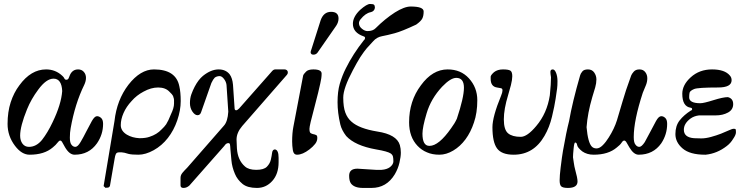

<svg xmlns="http://www.w3.org/2000/svg" viewBox="-20 -757 3723 954"><path d="M188.5 -61.5Q216.8 -97.7 241.2 -149.4Q284.2 -238.3 289.1 -304.7Q286.1 -366.2 246.1 -366.2Q210 -366.2 169.9 -311.5Q134.8 -264.6 114.3 -213.9Q80.1 -129.9 80.1 -83Q80.1 -58.6 91.8 -43Q103.5 -27.3 124 -27.3Q160.2 -27.3 188.5 -61.5ZM398.4 -335Q352.5 -241.2 331.1 -120.1Q327.1 -98.6 327.1 -73.2Q327.1 -47.9 335 -38.1Q342.8 -27.3 354.5 -27.3Q366.2 -27.3 380.4 -51.3Q394.5 -75.2 408.7 -103.5Q422.9 -131.8 436.5 -155.8Q450.2 -179.7 461.9 -179.7Q472.7 -179.7 482.4 -170.9Q492.2 -162.1 492.2 -141.6Q492.2 -88.9 461.9 -44.9Q421.9 11.7 350.6 11.7Q325.2 11.7 303.7 -24.4Q295.9 -37.1 290.5 -47.9Q285.2 -58.6 279.3 -58.6Q273.4 -58.6 265.6 -47.9Q257.8 -37.1 242.2 -24.4Q200.2 11.7 127 11.7Q87.9 11.7 54.7 -32.2Q17.6 -81.1 17.6 -141.1Q17.6 -201.2 33.2 -249Q48.8 -296.9 76.2 -333Q133.8 -412.1 209 -412.1Q255.9 -412.1 290 -379.9Q296.9 -374 299.8 -367.2Q302.7 -360.4 310.5 -360.8Q318.4 -361.3 321.3 -369.1Q324.2 -377 328.1 -385.7Q340.8 -412.1 368.2 -412.1Q385.7 -412.1 396.5 -399.9Q407.2 -387.7 407.2 -370.1Q407.2 -353.5 398.4 -335Z M783.2 -114.3Q796.9 -127 805.7 -139.6Q816.4 -156.2 829.1 -188.5Q844.7 -220.7 844.7 -242.2Q844.7 -249 844.7 -249Q844.7 -251 844.7 -253.9Q845.7 -265.6 839.8 -280.3Q836.9 -287.1 821.3 -301.8Q801.8 -322.3 765.6 -322.3Q730.5 -322.3 693.4 -301.8Q658.2 -283.2 633.8 -254.9Q607.4 -226.6 593.8 -195.3Q580.1 -164.1 580.1 -135.3Q580.1 -106.4 610.4 -87.9Q636.7 -72.3 672.9 -70.3Q704.1 -70.3 722.7 -77.1Q741.2 -83 756.3 -92.3Q771.5 -101.6 783.2 -114.3ZM548.8 -155.3Q560.5 -260.7 618.2 -335.9Q677.7 -412.1 745.1 -412.1Q854.5 -412.1 871.1 -328.1Q877.9 -298.8 877.9 -254.9Q877.9 -209 860.8 -159.2Q843.8 -109.4 814 -71.3Q784.2 -33.2 743.7 -10.7Q703.1 11.7 668 11.7Q634.8 11.7 619.1 7.8Q608.4 4.9 598.6 2Q585 -1 571.3 0Q559.6 0 555.7 8.3Q551.8 16.6 549.8 30.3L526.4 166Q524.4 171.9 520.5 173.8Q516.6 175.8 506.8 175.8Q505.9 176.8 504.9 176.8Q495.1 168.9 495.1 168V166Z M1345.7 -14.6Q1364.3 -12.7 1364.3 27.3V48.8Q1364.3 107.4 1333 142.1Q1301.8 176.8 1256.8 176.8Q1210 176.8 1185.5 157.2Q1159.2 135.7 1147.5 107.4Q1132.8 73.2 1129.9 40Q1127 4.9 1125 -13.7Q1124 -33.2 1122.6 -39.6Q1121.1 -45.9 1114.3 -45.9Q1103.5 -45.9 1094.7 -32.2L920.9 165Q907.2 176.8 892.1 176.8Q877 176.8 877 164.1V127Q877 113.3 886.2 102.1Q895.5 90.8 910.2 76.2L1092.8 -132.8Q1111.3 -153.3 1114.3 -202.1L1105.5 -335Q1103.5 -351.6 1092.3 -365.7Q1081.1 -379.9 1069.3 -378.9Q1055.7 -377.9 1046.9 -371.1Q1039.1 -363.3 1030.3 -344.7L979.5 -200.2Q974.6 -184.6 961.4 -184.6Q948.2 -184.6 936 -202.6Q923.8 -220.7 923.8 -244.6Q923.8 -268.6 930.7 -288.1Q938.5 -309.6 947.3 -326.2Q965.8 -361.3 988.3 -379.9Q1028.3 -412.1 1066.4 -412.1Q1101.6 -412.1 1121.1 -387.7Q1134.8 -369.1 1137.7 -335.9L1145.5 -220.7Q1145.5 -209 1153.3 -209Q1159.2 -209 1168 -217.8L1315.4 -384.8Q1325.2 -396.5 1332.5 -404.3Q1339.8 -412.1 1347.7 -412.1H1394.5Q1400.4 -412.1 1405.3 -408.2Q1410.2 -404.3 1410.2 -397.5Q1410.2 -389.6 1405.3 -384.8L1183.6 -130.9Q1155.3 -97.7 1155.3 -63.5L1157.2 -19.5Q1161.1 39.1 1197.3 70.3Q1215.8 86.9 1253.4 86.9Q1291 86.9 1306.2 71.3Q1321.3 55.7 1325.7 36.6Q1330.1 17.6 1332 2Q1334 -13.7 1345.7 -14.6Z M1662.1 -665Q1662.1 -646.5 1650.4 -628.9L1561.5 -501Q1552.7 -485.4 1538.1 -485.4Q1530.3 -485.4 1527.3 -488.3Q1523.4 -492.2 1523.4 -497.1Q1523.4 -502 1527.3 -511.7L1573.2 -656.2Q1587.9 -698.2 1625 -698.2Q1662.1 -698.2 1662.1 -665ZM1571.3 -341.8Q1564.5 -308.6 1542 -222.7Q1517.6 -132.8 1517.6 -117.2Q1517.6 -99.6 1523.4 -95.7Q1529.3 -91.8 1537.1 -90.3Q1544.9 -88.9 1550.8 -85.9Q1556.6 -84 1556.6 -71.3Q1556.6 -55.7 1545.9 -42Q1534.2 -27.3 1517.6 -14.6Q1483.4 11.7 1456.1 11.7Q1438.5 11.7 1435.1 -10.7Q1431.6 -33.2 1431.6 -53.7Q1431.6 -95.7 1437.5 -126L1486.3 -381.8Q1488.3 -388.7 1501 -401.4Q1511.7 -412.1 1537.1 -412.1Q1578.1 -412.1 1578.1 -391.1Q1578.1 -370.1 1571.3 -341.8Z M1755.9 81.1 1847.7 86.9H1876Q1902.3 85 1918 73.2Q1934.6 59.6 1934.6 44.9Q1934.6 30.3 1932.6 21.5Q1930.7 12.7 1921.9 5.9Q1906.2 -4.9 1848.6 -14.6Q1744.1 -33.2 1700.2 -81.1Q1677.7 -110.4 1670.9 -138.7Q1657.2 -197.3 1657.2 -249Q1657.2 -301.8 1668 -339.8Q1680.7 -382.8 1698.2 -417Q1733.4 -488.3 1789.1 -558.6Q1793.9 -561.5 1793.9 -568.4Q1793.9 -574.2 1787.1 -576.2Q1733.4 -594.7 1733.4 -638.7Q1733.4 -673.8 1769.5 -708Q1802.7 -737.3 1818.8 -737.3Q1835 -737.3 1838.9 -732.9Q1842.8 -728.5 1842.8 -717.8Q1839.8 -700.2 1821.3 -696.3Q1795.9 -691.4 1771.5 -661.1Q1762.7 -650.4 1763.7 -639.6Q1764.6 -625 1778.8 -613.8Q1793 -602.5 1805.7 -602.5Q1833 -602.5 1846.7 -617.2Q1892.6 -663.1 1942.4 -695.3Q1989.3 -724.6 2020.5 -724.6Q2085 -724.6 2085 -700.2Q2085 -677.7 2078.1 -664.6Q2071.3 -651.4 2047.9 -634.8Q1977.5 -601.6 1940.9 -591.8Q1904.3 -582 1877.9 -577.1Q1851.6 -572.3 1834 -551.8Q1817.4 -533.2 1802.7 -517.6Q1790 -502.9 1770.5 -473.6Q1753.9 -447.3 1733.4 -408.2Q1685.5 -318.4 1685.5 -272Q1685.5 -225.6 1695.8 -197.8Q1706.1 -169.9 1726.6 -152.3Q1764.6 -118.2 1854.5 -103.5Q1951.2 -88.9 1966.8 -36.1Q1971.7 -18.6 1971.7 1.5Q1971.7 21.5 1964.8 51.3Q1958 81.1 1941.4 109.4Q1900.4 176.8 1826.2 176.8H1783.2Q1740.2 176.8 1723.6 154.3Q1714.8 141.6 1714.8 116.2Q1714.8 81.1 1755.9 81.1Z M2247.1 -370.1Q2218.8 -370.1 2176.8 -326.2Q2121.1 -266.6 2099.6 -193.4Q2079.1 -125 2079.1 -92.8Q2079.1 -32.2 2113.3 -32.2Q2113.3 -32.2 2114.3 -32.2Q2160.2 -32.2 2221.7 -120.1Q2239.3 -143.6 2250 -167Q2285.2 -272.5 2285.2 -321.3Q2285.2 -370.1 2247.1 -370.1ZM2163.1 11.7Q2127.9 11.7 2101.6 0Q2075.2 -10.7 2054.7 -32.2Q2012.7 -76.2 2012.7 -149.4Q2012.7 -254.9 2071.3 -333Q2128.9 -412.1 2204.1 -412.1Q2269.5 -412.1 2309.6 -368.2Q2351.6 -322.3 2351.6 -259.3Q2351.6 -196.3 2335 -148.4Q2319.3 -100.6 2293 -64.9Q2266.6 -29.3 2231.9 -8.8Q2197.3 11.7 2163.1 11.7Z M2714.8 -399.4Q2714.8 -412.1 2726.6 -412.1Q2736.3 -412.1 2743.2 -394.5Q2750 -377 2750 -354Q2750 -331.1 2748 -316.4Q2746.1 -301.8 2740.7 -266.1Q2735.4 -230.5 2722.7 -177.2Q2710 -124 2685.5 -82Q2631.8 11.7 2532.2 11.7Q2472.7 11.7 2449.7 -19.5Q2426.8 -50.8 2426.8 -125Q2426.8 -176.8 2469.7 -281.2Q2476.6 -297.9 2476.6 -306.6Q2477.5 -317.4 2468.8 -318.8Q2460 -320.3 2449.2 -322.3Q2418 -327.1 2418 -365.2Q2418 -366.2 2418 -367.2Q2418 -368.2 2418 -369.1Q2418 -370.1 2418 -370.1Q2418 -371.1 2418 -371.1Q2418 -372.1 2418 -373Q2416 -381.8 2434.6 -398.4Q2452.1 -412.1 2479 -412.1Q2505.9 -412.1 2515.6 -406.2Q2525.4 -400.4 2525.4 -377.9Q2525.4 -361.3 2518.6 -334Q2513.7 -316.4 2504.9 -285.2Q2483.4 -214.8 2483.4 -164.1Q2483.4 -112.3 2504.4 -94.7Q2525.4 -77.1 2567.4 -77.1Q2599.6 -77.1 2644.5 -130.9Q2698.2 -194.3 2711.9 -283.2Q2717.8 -340.8 2717.8 -373Q2714.8 -390.6 2714.8 -399.4Z M2873 -4.9Q2849.6 -23.4 2847.7 -36.1Q2845.7 -48.8 2837.9 -48.8Q2833 -48.8 2830.1 -18.6Q2827.1 11.7 2827.1 24.4Q2827.1 28.3 2831.1 51.8Q2834 72.3 2837.9 85.9Q2849.6 127.9 2849.6 144.5Q2849.6 176.8 2801.8 176.8Q2775.4 176.8 2767.6 168Q2760.7 160.2 2760.7 138.7Q2760.7 116.2 2765.6 76.2Q2772.5 19.5 2777.3 -7.8Q2793.9 -102.5 2807.6 -155.3Q2824.2 -250 2862.3 -381.8Q2864.3 -390.6 2873 -401.4Q2880.9 -412.1 2901.4 -412.1Q2921.9 -412.1 2932.6 -396.5Q2943.4 -380.9 2943.4 -362.3Q2943.4 -343.8 2937.5 -322.8Q2931.6 -301.8 2922.9 -274.4Q2899.4 -194.3 2894.5 -125Q2901.4 -47.9 2920.9 -28.3Q2929.7 -19.5 2944.3 -19.5Q2959 -19.5 2975.1 -35.6Q2991.2 -51.8 3004.9 -74.2Q3032.2 -117.2 3045.4 -159.2Q3058.6 -201.2 3072.8 -251.5Q3086.9 -301.8 3116.2 -381.8Q3119.1 -389.6 3128.9 -400.9Q3138.7 -412.1 3157.2 -412.1Q3175.8 -412.1 3186 -398.9Q3196.3 -385.7 3196.3 -368.2Q3196.3 -350.6 3189.5 -334L3173.8 -295.9Q3128.9 -158.2 3128.9 -76.2Q3128.9 -47.9 3137.7 -38.1Q3145.5 -27.3 3156.7 -27.3Q3168 -27.3 3183.6 -50.8Q3197.3 -75.2 3211.9 -103.5Q3226.6 -131.8 3239.7 -155.8Q3252.9 -179.7 3265.6 -179.7Q3276.4 -179.7 3285.6 -170.9Q3294.9 -162.1 3294.9 -141.6Q3294.9 -88.9 3265.6 -44.9Q3225.6 11.7 3153.3 11.7Q3128.9 11.7 3107.4 -24.4Q3099.6 -37.1 3093.8 -47.9Q3087.9 -58.6 3081.5 -58.6Q3075.2 -58.6 3068.4 -47.9Q3061.5 -37.1 3044.9 -24.4Q3002.9 11.7 2929.7 11.7Q2896.5 11.7 2873 -4.9Z M3596.7 -274.4Q3623 -267.6 3623 -239.7Q3623 -211.9 3597.2 -197.8Q3571.3 -183.6 3535.2 -183.6H3453.1Q3428.7 -180.7 3411.1 -168Q3377.9 -143.6 3377.9 -112.3Q3377.9 -74.2 3428.7 -70.3Q3442.4 -69.3 3464.4 -69.3Q3486.3 -69.3 3513.2 -76.7Q3540 -84 3562.5 -92.8Q3585 -101.6 3601.6 -109.4Q3618.2 -117.2 3626 -117.2Q3633.8 -117.2 3635.3 -114.3Q3636.7 -111.3 3636.7 -99.6Q3636.7 -86.9 3623 -67.4Q3610.4 -45.9 3590.8 -31.2Q3543 5.9 3486.3 11.7Q3485.4 11.7 3483.4 11.7Q3408.2 11.7 3372.1 -19Q3335.9 -49.8 3335.9 -90.8Q3335.9 -131.8 3356.9 -158.7Q3377.9 -185.5 3413.1 -208Q3418.9 -209 3418.9 -214.8Q3418.9 -220.7 3412.1 -221.7Q3370.1 -227.5 3370.1 -291Q3370.1 -335 3412.1 -373Q3455.1 -412.1 3518.1 -412.1Q3581.1 -412.1 3606.4 -381.8Q3615.2 -372.1 3615.2 -358.4Q3615.2 -322.3 3547.9 -322.3Q3447.3 -322.3 3428.7 -314.5Q3408.2 -305.7 3406.2 -295.9Q3404.3 -286.1 3404.3 -273.4Q3404.3 -244.1 3460 -244.1Q3476.6 -244.1 3524.9 -259.3Q3573.2 -274.4 3596.7 -274.4Z"/></svg>

Font: Menaion Unicode
Style: Regular
Weight: 400
Designer: Aleksandr Andreev
Foundry: Ponomar Technologies, Inc.
Version: 2.0